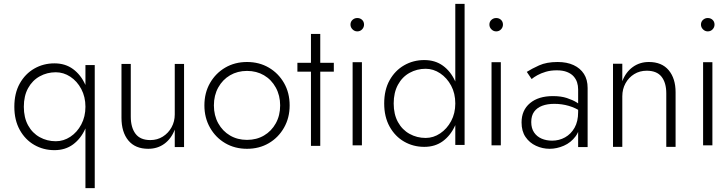

<svg xmlns="http://www.w3.org/2000/svg" viewBox="-20 -774 3758 991"><path d="M421 197H469V-438H421ZM54 -223Q54 -154 82 -103.5Q110 -53 157 -26Q204 1 261 1Q317 1 357 -28.5Q397 -58 420 -109Q443 -160 443 -223Q443 -287 420 -337.5Q397 -388 357 -417.5Q317 -447 261 -447Q204 -447 157 -420Q110 -393 82 -343Q54 -293 54 -223ZM103 -223Q103 -279 125 -319Q147 -359 185 -380Q223 -401 268 -401Q308 -401 343 -378Q378 -355 399.5 -314.5Q421 -274 421 -223Q421 -172 399.5 -131.5Q378 -91 343 -68Q308 -45 268 -45Q223 -45 185 -66Q147 -87 125 -127Q103 -167 103 -223Z M655 -172V-444H607V-166Q607 -92 642.5 -49Q678 -6 745 -6Q793 -6 828.5 -32Q864 -58 882 -105V-15H930V-444H882V-183Q882 -147 865.5 -117Q849 -87 820.5 -69Q792 -51 756 -51Q704 -51 679.5 -83.5Q655 -116 655 -172Z M1035 -230Q1035 -166 1064 -115Q1093 -64 1142.5 -35Q1192 -6 1255 -6Q1318 -6 1367.5 -35Q1417 -64 1446 -115Q1475 -166 1475 -230Q1475 -295 1446 -345.5Q1417 -396 1367.5 -425Q1318 -454 1255 -454Q1192 -454 1142.5 -425Q1093 -396 1064 -345.5Q1035 -295 1035 -230ZM1084 -230Q1084 -282 1106.5 -322.5Q1129 -363 1167.5 -385.5Q1206 -408 1255 -408Q1304 -408 1342.5 -385.5Q1381 -363 1403.5 -322Q1426 -281 1426 -230Q1426 -178 1403.5 -137.5Q1381 -97 1342.5 -74.5Q1304 -52 1255 -52Q1206 -52 1167.5 -74.5Q1129 -97 1106.5 -137.5Q1084 -178 1084 -230Z M1515 -450V-404H1703V-450ZM1585 -599V-21H1633V-599Z M1789 -647Q1789 -633 1799.5 -622.5Q1810 -612 1824 -612Q1839 -612 1849 -622.5Q1859 -633 1859 -647Q1859 -662 1849 -671.5Q1839 -681 1824 -681Q1810 -681 1799.5 -671.5Q1789 -662 1789 -647ZM1800 -453V-24H1848V-453Z M2330 -754V-26H2378V-754ZM1963 -240Q1963 -171 1991 -120.5Q2019 -70 2066 -43Q2113 -16 2170 -16Q2226 -16 2266 -45.5Q2306 -75 2329 -126Q2352 -177 2352 -240Q2352 -305 2329 -355.5Q2306 -406 2266 -435Q2226 -464 2170 -464Q2113 -464 2066 -437Q2019 -410 1991 -360Q1963 -310 1963 -240ZM2012 -240Q2012 -296 2034 -336.5Q2056 -377 2094 -398Q2132 -419 2177 -419Q2217 -419 2252 -395.5Q2287 -372 2308.5 -332Q2330 -292 2330 -240Q2330 -189 2308.5 -149Q2287 -109 2252 -85.5Q2217 -62 2177 -62Q2132 -62 2094 -83Q2056 -104 2034 -144Q2012 -184 2012 -240Z M2506 -647Q2506 -633 2516.5 -622.5Q2527 -612 2541 -612Q2556 -612 2566 -622.5Q2576 -633 2576 -647Q2576 -662 2566 -671.5Q2556 -681 2541 -681Q2527 -681 2516.5 -671.5Q2506 -662 2506 -647ZM2517 -453V-24H2565V-453Z M2722 -144Q2722 -177 2737 -197.5Q2752 -218 2778.5 -228Q2805 -238 2841 -238Q2880 -238 2916 -227.5Q2952 -217 2984 -195V-225Q2975 -234 2955.5 -246Q2936 -258 2906 -268Q2876 -278 2834 -278Q2759 -278 2715.5 -241.5Q2672 -205 2672 -142Q2672 -97 2692.5 -67Q2713 -37 2746.5 -21.5Q2780 -6 2817 -6Q2854 -6 2890.5 -22Q2927 -38 2951 -70.5Q2975 -103 2975 -153L2964 -195Q2964 -147 2945.5 -114.5Q2927 -82 2896.5 -65Q2866 -48 2830 -48Q2800 -48 2775.5 -58.5Q2751 -69 2736.5 -90.5Q2722 -112 2722 -144ZM2724 -366Q2736 -376 2754 -386Q2772 -396 2797 -403.5Q2822 -411 2854 -411Q2885 -411 2906.5 -402.5Q2928 -394 2940.5 -380Q2953 -366 2958.5 -349Q2964 -332 2964 -313V-15H3013V-320Q3013 -363 2994 -392.5Q2975 -422 2940.5 -438Q2906 -454 2858 -454Q2801 -454 2762.5 -436.5Q2724 -419 2699 -403Z M3419 -292V-16H3467V-298Q3467 -369 3431.5 -411.5Q3396 -454 3329 -454Q3282 -454 3246 -428Q3210 -402 3192 -355V-445H3144V-16H3192V-277Q3192 -314 3208.5 -344Q3225 -374 3253.5 -391.5Q3282 -409 3318 -409Q3370 -409 3394.5 -378Q3419 -347 3419 -292Z M3598 -647Q3598 -633 3608.5 -622.5Q3619 -612 3633 -612Q3648 -612 3658 -622.5Q3668 -633 3668 -647Q3668 -662 3658 -671.5Q3648 -681 3633 -681Q3619 -681 3608.5 -671.5Q3598 -662 3598 -647ZM3609 -453V-24H3657V-453Z"/></svg>

Font: SpinnyJost
Style: Regular
Weight: 300
Version: Version 3.710